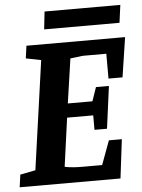

<svg xmlns="http://www.w3.org/2000/svg" viewBox="-59 -842 656 886"><g transform="rotate(-5 268.5 -399.0)"><path d="M-4 0 4 -58 75 -72 146 -576 76 -590 84 -648H541L513 -464H448V-579H339L281 -572L251 -366H365L387 -430H447L421 -234H363V-301H242L211 -76Q230 -72 251 -70.5Q272 -69 290 -69H384L425 -180H485L463 0ZM172 -716 181 -798H532L521 -716Z"/></g></svg>

Font: Faustina
Style: Bold Italic
Weight: 700
Italic angle: -8°
Designer: Alfonso Garcia
Foundry: http://www.omnibus-type.com
Version: Version 1.200